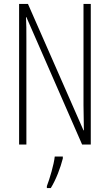

<svg xmlns="http://www.w3.org/2000/svg" viewBox="-20 -734 557 975"><path d="M441 0V-714H404V-202C404 -172 405 -120 406 -72H404L122 -714H77V0H114V-526C114 -579 114 -615 112 -647H114L397 0ZM299 71V61H258C254 101 232 175 218 211V221H238C265 177 287 118 299 71Z"/></svg>

Font: Noto Sans Georgian ExtraCondensed ExtraLight
Style: Regular
Weight: 200
Width: 2
Designer: Monotype Design Team, Akaki Razmadze
Foundry: Google LLC
Version: Version 2.005